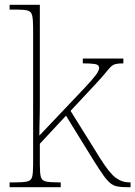

<svg xmlns="http://www.w3.org/2000/svg" viewBox="-20 -780 564 800"><path d="M20 0V-20H41Q78 -20 94 -24Q110 -28 114 -43.5Q118 -59 118 -94V-662Q118 -699 114 -715.5Q110 -732 95.5 -736Q81 -740 51 -740H20V-760H146V-374Q146 -355 146 -335.5Q146 -316 145.5 -296.5Q145 -277 144.5 -256.5Q144 -236 144 -215L294 -373Q339 -420 360 -444Q381 -468 387 -479Q393 -490 393 -497Q393 -510 376.5 -513Q360 -516 325 -516V-536H494V-516Q473 -516 461.5 -513Q450 -510 441.5 -501.5Q433 -493 420.5 -477.5Q408 -462 385 -437L274 -318L400 -116Q436 -59 462 -39.5Q488 -20 520 -20H524V0H510Q486 0 469.5 -3Q453 -6 439.5 -17Q426 -28 410.5 -50Q395 -72 371 -110L255 -298L146 -181V-94Q146 -59 150 -43.5Q154 -28 170.5 -24Q187 -20 223 -20H233V0Z"/></svg>

Font: Noto Serif Hebrew Thin
Style: Regular
Weight: 250
Version: Version 2.003